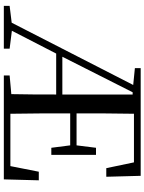

<svg xmlns="http://www.w3.org/2000/svg" viewBox="107 -880 772 1027"><g transform="rotate(90 493.5 -366.0)"><path d="M79 0H240V-31L144 -43L266 -280H485C485 -205 485 -123 483 -40L383 -31V0H939L944 -187H898L868 -35H588C586 -136 586 -238 586 -355H757L770 -254H808V-493H770L757 -389H586C586 -497 586 -598 588 -696H848L879 -548H925L920 -732H344V-701L434 -692L101 -42L11 -31V0ZM485 -689V-313H283L473 -689Z"/></g></svg>

Font: Source Han Serif CN Medium
Style: Regular
Weight: 500
Designer: Ryoko NISHIZUKA 西塚涼子 (kana & ideographs); Frank Grießhammer (Latin, Greek & Cyrillic); Wenlong ZHANG 张文龙 (bopomofo); San
Foundry: Adobe
Version: Version 2.002;hotconv 1.1.0;makeotfexe 2.6.0